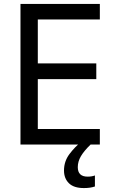

<svg xmlns="http://www.w3.org/2000/svg" viewBox="-20 -734 603 975"><path d="M84 0V-714H487V-635H172V-412H469V-332H172V-79H487V0ZM406 221Q355 221 330 196.5Q305 172 305 132Q305 85 333 48Q361 11 393 -14L440 0Q407 32 391 59Q375 86 375 115Q375 163 425 163Q446 163 462 157V213Q450 217 436.5 219Q423 221 406 221Z"/></svg>

Font: Noto Sans Mono SemiCondensed
Style: Regular
Weight: 400
Width: 4
Designer: Monotype Design Team
Foundry: Monotype Imaging Inc.
Version: Version 2.014